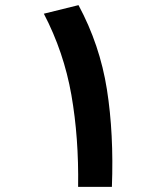

<svg xmlns="http://www.w3.org/2000/svg" viewBox="-20 -724 626 744"><path d="M282.7 0Q285.6 -190.4 256.6 -356.2Q227.5 -522 149.9 -670.9L284.2 -704.1Q367.2 -549.8 394.3 -377.4Q421.4 -205.1 413.6 0Z"/></svg>

Font: Cascadia Code PL
Style: Bold
Weight: 700
Monospace: yes
Designer: Aaron Bell
Foundry: Saja Typeworks
Version: Version 2404.023; ttfautohint (v1.8.4)